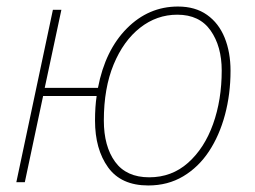

<svg xmlns="http://www.w3.org/2000/svg" viewBox="-20 -558 781 588"><path d="M434 10Q351 10 311 -45.5Q271 -101 271 -189Q271 -231 276 -264H112L56 0H30L142 -528H168L117 -289H280Q302 -404 368.5 -471Q435 -538 525 -538Q578 -538 614 -512.5Q650 -487 668 -442.5Q686 -398 686 -341Q686 -270 669 -206.5Q652 -143 620 -94.5Q588 -46 541 -18Q494 10 434 10ZM437 -15Q506 -15 556 -59.5Q606 -104 632.5 -178Q659 -252 659 -342Q659 -416 625 -464.5Q591 -513 523 -513Q460 -513 409 -473Q358 -433 328 -360.5Q298 -288 298 -189Q298 -110 332.5 -62.5Q367 -15 437 -15Z"/></svg>

Font: Noto Sans Disp Thin
Style: Italic
Weight: 100
Italic angle: -12°
Designer: Monotype Design Team
Foundry: Monotype Imaging Inc.
Version: Version 2.000;GOOG;noto-source:20170915:90ef993387c0